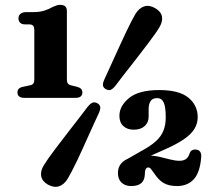

<svg xmlns="http://www.w3.org/2000/svg" viewBox="-20 -738 876 775"><path d="M82 -639.5H98Q109 -639.5 113.8 -634.2Q118.5 -629 118.5 -613.5V-417Q118.5 -406.5 114.5 -401Q110.5 -395.5 102.5 -394L72 -387.5Q50.5 -383 50.5 -365Q50.5 -343 79 -343H284.5Q312.5 -343 312.5 -365Q312.5 -382 291.5 -387.5L265 -394Q257.5 -396 253.8 -401.2Q250 -406.5 250 -417V-693.5Q250 -718.5 223 -718.5Q216 -718.5 209.5 -716.5Q203 -714.5 194 -710.5Q177.5 -701 158.8 -695Q140 -689 109.5 -689H84.5Q70.5 -689 62.5 -682Q54.5 -675 54.5 -664Q54.5 -653 61.2 -646.2Q68 -639.5 82 -639.5ZM446 -392Q435.5 -379 427 -375.5Q418.5 -372 406.5 -378.5Q396.5 -384.5 395.5 -393.8Q394.5 -403 401.5 -418Q410.5 -437.5 421.2 -461Q432 -484.5 443.5 -510Q455 -535.5 466.8 -560.8Q478.5 -586 489.2 -609Q500 -632 509.8 -650.8Q519.5 -669.5 526.5 -681.5Q541.5 -705.5 561.8 -712.2Q582 -719 606.5 -705Q630 -691.5 633.8 -671Q637.5 -650.5 622.5 -626.5Q615.5 -614.5 603.5 -597.8Q591.5 -581 576 -560.5Q560.5 -540 543.5 -518Q526.5 -496 509 -473.5Q491.5 -451 475.2 -430.5Q459 -410 446 -392ZM333.5 -306.5Q344.5 -320 353.2 -323.5Q362 -327 373.5 -321Q384 -314.5 384.8 -305Q385.5 -295.5 378.5 -280.5Q369.5 -261.5 358.8 -237.8Q348 -214 336.5 -188.5Q325 -163 313.5 -137.5Q302 -112 291 -89Q280 -66 270.2 -47.5Q260.5 -29 253.5 -17Q238.5 7.5 218 14Q197.5 20.5 173 7Q150 -6.5 146.2 -27.2Q142.5 -48 157.5 -72Q164.5 -83.5 176.5 -100.5Q188.5 -117.5 204 -138Q219.5 -158.5 236.8 -180.8Q254 -203 271.2 -225.5Q288.5 -248 304.8 -268.8Q321 -289.5 333.5 -306.5ZM517.5 -78 489.5 -93.5 554 -130.5Q589 -149.5 609.8 -168.5Q630.5 -187.5 639.8 -210.8Q649 -234 649 -264Q649 -306.5 640.8 -324.2Q632.5 -342 614.5 -342Q595 -342 587.5 -329.5Q580 -317 580 -297.5V-267.5Q580 -243.5 563.8 -229Q547.5 -214.5 520 -214.5Q493.5 -214.5 477.8 -229.2Q462 -244 462 -270.5Q462 -310.5 501.2 -342.5Q540.5 -374.5 623 -374.5Q703 -374.5 740.5 -343.8Q778 -313 778 -265Q778 -239.5 764.8 -217.8Q751.5 -196 722 -175.8Q692.5 -155.5 643.5 -134ZM456 -39.5Q456 -74 485.8 -92Q515.5 -110 578 -110Q602 -110 624.5 -104.8Q647 -99.5 667.2 -94.2Q687.5 -89 705.5 -89Q719.5 -89 729.8 -95.5Q740 -102 745.5 -119Q748.5 -128 755.2 -131.5Q762 -135 769 -134.5Q795 -133 792 -102Q787 -41 761.8 -14Q736.5 13 694.5 13Q661 13 640.2 0.5Q619.5 -12 603 -37.5Q594 -50 589.2 -56Q584.5 -62 578.5 -62Q571 -62 567.8 -54.5Q564.5 -47 564.5 -32.5Q563.5 -10.5 550.2 1.2Q537 13 509.5 13Q485 13 470.5 -1Q456 -15 456 -39.5Z"/></svg>

Font: Fraunces 28pt Soft Wonky
Style: Bold
Weight: 700
Version: Version 1.000;[b76b70a41]